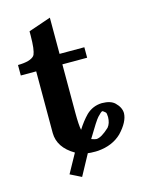

<svg xmlns="http://www.w3.org/2000/svg" viewBox="-108 -659 618 830"><g transform="rotate(-15 200.5 -244.5)"><path d="M290 -127Q278.3 -114.7 234.9 -42Q251.5 -36.1 257.8 -36.1Q279.8 -37.1 315.9 -70.8Q329.6 -87.4 330.1 -115.2Q329.6 -132.8 326.2 -136.2Q316.4 -145.5 312 -146Q306.2 -144.5 290 -127ZM81.1 -109.9V-386.2H12.2V-433.1Q68.4 -433.6 85.9 -454.1H85L89.8 -459H87.9Q97.7 -476.1 98.1 -543V-561L198.2 -595.2V-433.1H309.1V-386.2H198.2V-169.9Q198.2 -114.3 203.1 -91.8Q224.6 -126 249 -150.9Q278.8 -179.2 319.8 -180.2Q358.9 -179.7 377 -162.1Q400.4 -139.6 400.9 -113.8Q399.9 -75.2 356.9 -29.8Q316.4 9.3 251.5 14.6Q245.1 15.1 240.2 15.1Q214.8 15.1 205.1 13.2Q189.5 42 154.8 106L105 81.1L151.9 -3.9Q82 -44.9 81.1 -109.9Z"/></g></svg>

Font: Linux Libertine O
Style: Semibold
Weight: 700
Designer: Philipp H. Poll
Foundry: Philipp H. Poll
Version: Version 5.0.0